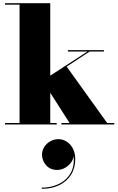

<svg xmlns="http://www.w3.org/2000/svg" viewBox="-20 -770 728 1188"><path d="M240 186.3Q240 161.1 254 139.3Q268 117.5 291.2 104.3Q314.4 91.1 341.6 91.1Q369.2 91.1 393 106.5Q416.8 121.9 431.2 149.5Q445.6 177.1 445.6 214.3Q445.6 269.9 419.6 311.3Q393.6 352.7 347 375.5Q300.4 398.3 238.4 398.3V391.1Q296 391.1 343 368.7Q390 346.3 415.8 303.1Q441.6 259.9 435.6 196.3Q432 220.3 416.6 239.5Q401.2 258.7 379.4 270.1Q357.6 281.5 334.4 281.5Q290.8 281.5 265.4 252.7Q240 223.9 240 186.3ZM11 -9H101V-741H11V-750H291V-302L521 -451H400V-460H623V-451H534.5L392.5 -358L643 -9H687V0H360V-9H410.5L291 -196V-9H331V0H11Z"/></svg>

Font: Bodoni* 24pt Fatface
Style: Regular
Weight: 900
Version: Version 2.3